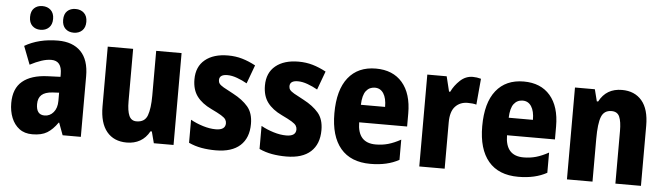

<svg xmlns="http://www.w3.org/2000/svg" viewBox="-48 -946 3965 1145"><g transform="rotate(5 1935.0 -373.5)"><path d="M276 -560Q364 -560 412.5 -510.5Q461 -461 461 -363V0H352L325 -73H322Q293 -31 259.5 -10.5Q226 10 171 10Q124 10 93 -13.5Q62 -37 46 -76.5Q30 -116 30 -165Q30 -252 82 -295.5Q134 -339 232 -343L309 -346V-363Q309 -442 246 -442Q219 -442 187 -431.5Q155 -421 119 -402L77 -511Q118 -535 168 -547.5Q218 -560 276 -560ZM270 -249Q225 -246 204.5 -227Q184 -208 184 -172Q184 -108 234 -108Q266 -108 287.5 -133.5Q309 -159 309 -202V-251ZM97 -686Q97 -721 116 -739Q135 -757 165 -757Q196 -757 215.5 -738.5Q235 -720 235 -686Q235 -652 215.5 -633.5Q196 -615 165 -615Q135 -615 116 -633.5Q97 -652 97 -686ZM295 -686Q295 -721 314 -739Q333 -757 364 -757Q395 -757 414.5 -738.5Q434 -720 434 -686Q434 -652 414.5 -633.5Q395 -615 364 -615Q333 -615 314 -633.5Q295 -652 295 -686Z M1016 -550V0H898L880 -69H872Q850 -29 815.5 -9.5Q781 10 736 10Q659 10 616.5 -41.5Q574 -93 574 -192V-550H726V-237Q726 -179 739 -150Q752 -121 783 -121Q833 -121 848.5 -163Q864 -205 864 -282V-550Z M1465 -165Q1465 -81 1415 -35.5Q1365 10 1269 10Q1224 10 1184 3Q1144 -4 1107 -21V-159Q1141 -140 1181.5 -127.5Q1222 -115 1258 -115Q1316 -115 1316 -156Q1316 -168 1309.5 -178.5Q1303 -189 1282.5 -201.5Q1262 -214 1222 -233Q1165 -260 1135.5 -299.5Q1106 -339 1106 -401Q1106 -477 1156.5 -518.5Q1207 -560 1294 -560Q1339 -560 1378.5 -548.5Q1418 -537 1459 -515L1418 -404Q1390 -420 1358.5 -431.5Q1327 -443 1300 -443Q1252 -443 1252 -409Q1252 -397 1258.5 -388Q1265 -379 1284.5 -367.5Q1304 -356 1343 -336Q1400 -306 1432.5 -268Q1465 -230 1465 -165Z M1887 -165Q1887 -81 1837 -35.5Q1787 10 1691 10Q1646 10 1606 3Q1566 -4 1529 -21V-159Q1563 -140 1603.5 -127.5Q1644 -115 1680 -115Q1738 -115 1738 -156Q1738 -168 1731.5 -178.5Q1725 -189 1704.5 -201.5Q1684 -214 1644 -233Q1587 -260 1557.5 -299.5Q1528 -339 1528 -401Q1528 -477 1578.5 -518.5Q1629 -560 1716 -560Q1761 -560 1800.5 -548.5Q1840 -537 1881 -515L1840 -404Q1812 -420 1780.5 -431.5Q1749 -443 1722 -443Q1674 -443 1674 -409Q1674 -397 1680.5 -388Q1687 -379 1706.5 -367.5Q1726 -356 1765 -336Q1822 -306 1854.5 -268Q1887 -230 1887 -165Z M2179 -559Q2281 -559 2337.5 -493.5Q2394 -428 2394 -309V-231H2107Q2108 -108 2216 -108Q2256 -108 2291 -118Q2326 -128 2366 -150V-29Q2296 10 2195 10Q2077 10 2016 -62.5Q1955 -135 1955 -272Q1955 -412 2013.5 -485.5Q2072 -559 2179 -559ZM2183 -445Q2150 -445 2130 -419.5Q2110 -394 2108 -336H2253Q2253 -388 2234.5 -416.5Q2216 -445 2183 -445Z M2759 -560Q2783 -560 2808 -553L2794 -397Q2784 -400 2771.5 -401.5Q2759 -403 2742 -403Q2696 -403 2667.5 -372.5Q2639 -342 2639 -277V0H2487V-550H2603L2625 -460H2632Q2650 -498 2683 -529Q2716 -560 2759 -560Z M3064 -559Q3166 -559 3222.5 -493.5Q3279 -428 3279 -309V-231H2992Q2993 -108 3101 -108Q3141 -108 3176 -118Q3211 -128 3251 -150V-29Q3181 10 3080 10Q2962 10 2901 -62.5Q2840 -135 2840 -272Q2840 -412 2898.5 -485.5Q2957 -559 3064 -559ZM3068 -445Q3035 -445 3015 -419.5Q2995 -394 2993 -336H3138Q3138 -388 3119.5 -416.5Q3101 -445 3068 -445Z M3652 -560Q3728 -560 3771 -509.5Q3814 -459 3814 -360V0H3661V-315Q3661 -371 3648.5 -400Q3636 -429 3601 -429Q3556 -429 3540 -388.5Q3524 -348 3524 -256V0H3371V-550H3490L3508 -479H3516Q3558 -560 3652 -560Z"/></g></svg>

Font: Noto Sans Lao UI Cond ExtBd
Style: Regular
Weight: 800
Width: 3
Designer: Monotype Design Team
Foundry: Monotype Imaging Inc.
Version: Version 2.000; ttfautohint (v1.8.4.7-5d5b)